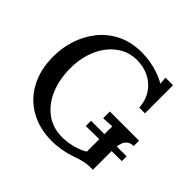

<svg xmlns="http://www.w3.org/2000/svg" viewBox="-176 -905 1111 1111"><g transform="rotate(45 379.5 -350.0)"><path d="M461 -185V-228H752V-189ZM383 16Q281 16 204 -28Q127 -72 85 -151.5Q43 -231 43 -337Q43 -407 64.5 -474Q86 -541 129.5 -596Q173 -651 238.5 -683.5Q304 -716 391 -716Q424 -716 460 -710Q496 -704 530.5 -692Q565 -680 593 -663L589 -709H651V-479H605Q600 -539 571.5 -580.5Q543 -622 498.5 -643.5Q454 -665 400 -665Q347 -665 303.5 -641.5Q260 -618 228 -576.5Q196 -535 178.5 -479Q161 -423 161 -359Q161 -267 191.5 -195.5Q222 -124 278 -83Q334 -42 409 -42Q433 -42 461.5 -46.5Q490 -51 518.5 -60.5Q547 -70 570 -85V-197Q570 -222 570.5 -246.5Q571 -271 571 -292Q555 -291 535 -290Q515 -289 500 -288V-343H739V-299Q715 -299 700.5 -288Q686 -277 679.5 -260.5Q673 -244 671 -225.5Q669 -207 669 -191V-35H643Q622 -35 594 -28.5Q566 -22 531 -9Q500 2 460 9Q420 16 383 16Z"/></g></svg>

Font: Lora Medium
Style: Regular
Weight: 500
Designer: Olga Karpushina, Alexei Vanyashin (Cyrillic)
Foundry: Cyreal
Version: Version 3.004